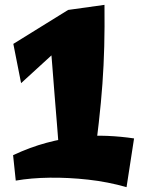

<svg xmlns="http://www.w3.org/2000/svg" viewBox="-20 -733 605 792"><path d="M231 -5Q231 -6 229 -35Q227 -64 223.5 -112.5Q220 -161 215 -220.5Q210 -280 205 -343Q200 -406 195.5 -464.5Q191 -523 187 -568L261 -692L411 -713Q412 -620 410 -541.5Q408 -463 402.5 -387Q397 -311 387.5 -227Q378 -143 364 -39ZM502 39Q425 17 343.5 8Q262 -1 185 0Q108 1 45 12L34 -93Q105 -126 172 -144Q239 -162 302 -168.5Q365 -175 422.5 -172.5Q480 -170 533 -162ZM67 -390 35 -552 261 -692 337 -637Z"/></svg>

Font: Marhey Light SemiBold
Style: Regular
Weight: 600
Version: Version 1.000